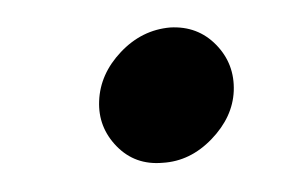

<svg xmlns="http://www.w3.org/2000/svg" viewBox="-28 -375 362 229"><g transform="rotate(-5 153.0 -260.0)"><path d="M90 -260Q94 -292 121 -316Q148 -340 182 -340Q215 -339 235 -314.5Q255 -290 251 -258Q247 -227 219.5 -203Q192 -179 159 -180Q126 -180 106 -204.5Q86 -229 90 -260Z"/></g></svg>

Font: Von Semi
Style: Italic
Weight: 600
Version: Version 4.000; ttfautohint (v1.8.4.7-5d5b)